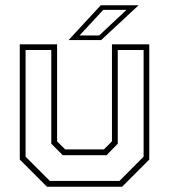

<svg xmlns="http://www.w3.org/2000/svg" viewBox="-20 -708 641 728"><path d="M158 0 55 -103V-540H196.5V-172L227 -141.5H374L404.5 -172V-540H546V-103L443 0ZM169 -22H433L524.5 -114V-518.5H426.5V-163L384 -119.5H218L174.5 -163V-518.5H77V-114ZM240 -556 362 -688H505.5L363.5 -556ZM281.5 -573.5H356L459.5 -670.5H371.5Z"/></svg>

Font: Tourney ExtraLight
Style: Regular
Weight: 250
Designer: Tyler Finck
Foundry: Etcetera Type Co
Version: Version 1.015